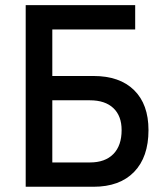

<svg xmlns="http://www.w3.org/2000/svg" viewBox="-20 -713 626 733"><path d="M78.1 0V-693.4H496.1V-600.6H179.7V-422.9H336.9Q437 -422.9 491.9 -368.9Q546.9 -314.9 546.9 -216.3Q546.9 -113.3 491.9 -56.6Q437 0 336.9 0ZM179.7 -92.8H323.2Q381.3 -92.8 412.8 -125Q444.3 -157.2 444.3 -216.3Q444.3 -270.5 412.8 -300.3Q381.3 -330.1 323.2 -330.1H179.7Z"/></svg>

Font: CaskaydiaMono NF
Style: Regular
Weight: 400
Designer: Aaron Bell
Foundry: Saja Typeworks
Version: Version 2111.001; ttfautohint (v1.8.4);Nerd Fonts 3.1.1